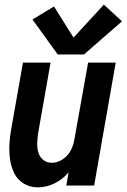

<svg xmlns="http://www.w3.org/2000/svg" viewBox="-20 -800 546 828"><path d="M229 -565 120 -716 213 -772 297 -638 428 -780 506 -708 342 -565ZM143 8Q110 8 83 -8Q56 -24 42 -52Q28 -80 23.5 -111.5Q19 -143 20.5 -176Q22 -209 28 -241L79 -530H198L144 -223Q141 -202 140.5 -181.5Q140 -161 145.5 -142Q151 -123 166.5 -110.5Q182 -98 203 -98Q228 -98 250.5 -113Q273 -128 285 -151Q297 -174 301 -200L360 -530H479L386 0H266L276 -58L275 -56Q250 -26 214.5 -9Q179 8 143 8Z"/></svg>

Font: Iosevka SS08
Style: Bold Italic
Weight: 700
Italic angle: -10°
Monospace: yes
Designer: Belleve Invis
Foundry: Belleve Invis
Version: 2.1.0; ttfautohint (v1.8.2)